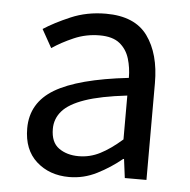

<svg xmlns="http://www.w3.org/2000/svg" viewBox="-45 -602 654 660"><g transform="rotate(5 281.5 -272.0)"><path d="M216.8 13.2Q148.9 13.2 104 -27.1Q59.1 -67.4 59.1 -141.1Q59.1 -229.5 138.9 -277.1Q218.8 -324.7 392.1 -344.2Q392.1 -378.9 382.6 -410.4Q373 -441.9 348.9 -461.4Q324.7 -481 279.8 -481Q232.9 -481 191.2 -462.9Q149.4 -444.8 117.2 -422.9L82 -485.8Q118.7 -509.8 173.8 -533.4Q229 -557.1 294.9 -557.1Q394.5 -557.1 438.7 -496.1Q482.9 -435.1 482.9 -334V0H408.2L399.9 -64.9H397Q357.9 -32.7 312.5 -9.8Q267.1 13.2 216.8 13.2ZM243.2 -61Q282.2 -61 317.1 -78.9Q352.1 -96.7 392.1 -131.8V-283.2Q300.3 -272.5 246.8 -253.9Q193.4 -235.4 170.2 -208.7Q147 -182.1 147 -147Q147 -100.6 174.8 -80.8Q202.6 -61 243.2 -61Z"/></g></svg>

Font: Source Han Sans CN
Style: Regular
Weight: 400
Designer: Ryoko NISHIZUKA  (kana, bopomofo & ideographs); Paul D. Hunt (Latin, Greek & Cyrillic); Sandoll Communications , Soo-you
Foundry: Adobe
Version: Version 2.004;hotconv 1.0.118;makeotfexe 2.5.65603